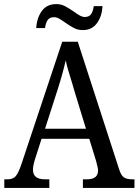

<svg xmlns="http://www.w3.org/2000/svg" viewBox="-20 -918 677 938"><path d="M1 -42H17Q43 -42 56.5 -57Q70 -72 86 -120L284 -714H360L562 -91Q571 -62 584.5 -52Q598 -42 626 -42H637V0H385V-42H405Q459 -42 459 -85Q459 -97 449 -133L416 -240H183L151 -140Q141 -108 141 -89Q141 -42 199 -42H221V0H1ZM400 -289 344 -472 333 -510Q310 -581 301 -623Q287 -560 262 -482L200 -289ZM298 -808Q280 -821 268 -827.5Q256 -834 244 -834Q222 -834 212.5 -819.5Q203 -805 200 -781H157Q160 -831 184.5 -864.5Q209 -898 255 -898Q278 -898 296.5 -888.5Q315 -879 341 -861Q359 -848 371 -841.5Q383 -835 394 -835Q416 -835 425.5 -849.5Q435 -864 438 -888H481Q478 -838 453.5 -804.5Q429 -771 385 -771Q361 -771 342.5 -780.5Q324 -790 298 -808Z"/></svg>

Font: Noto Serif Narrow
Style: Regular
Weight: 400
Width: 4
Designer: Monotype Design Team
Foundry: Monotype Imaging Inc.
Version: Version 1.001